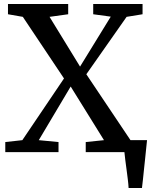

<svg xmlns="http://www.w3.org/2000/svg" viewBox="-20 -763 758 963"><path d="M625 180Q624 160 621 136.2Q618 112.5 614.8 87.8Q611.5 63 608.5 40.2Q605.5 17.5 604 0L559 -60H717.5Q715.5 -41 713 -16.8Q710.5 7.5 707.8 34Q705 60.5 702.2 86.8Q699.5 113 697 137Q694.5 161 692 180ZM92 -60 301 -369.5 94.5 -678.5 20 -691.5V-743H322V-691.5L228.5 -678.5L381.5 -429L535.5 -679.5L447.5 -691.5V-743H695V-691.5L615 -678.5L413 -390.5L634.5 -60L711 -50.5V0H410V-50.5L501.5 -60L334.5 -329L174.5 -60L273.5 -50.5V0H6.5V-50.5Z"/></svg>

Font: Merriweather 20pt Medium
Style: Regular
Weight: 500
Version: Version 2.100